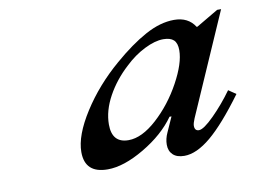

<svg xmlns="http://www.w3.org/2000/svg" viewBox="-49 -783 638 481"><g transform="rotate(-10 270.0 -543.0)"><path d="M132 -424Q132 -466 169 -524Q206 -582 262 -630Q306 -668 344.5 -689Q383 -710 418 -710Q454 -710 471 -683H473L529 -716H539L426 -458Q421 -446 421 -440Q421 -427 432 -427Q444 -427 471 -454Q498 -481 521 -513L540 -500Q490 -432 453 -401Q416 -370 385 -370Q366 -370 356 -379.5Q346 -389 346 -405Q346 -420 353 -435L370 -473H365Q336 -432 283.5 -401Q231 -370 190 -370Q132 -370 132 -424ZM418 -633Q418 -651 409.5 -659Q401 -667 383 -667Q362 -667 335 -653.5Q308 -640 285 -618Q252 -588 232 -551.5Q212 -515 212 -480Q212 -433 254 -433Q288 -433 326.5 -468Q365 -503 391.5 -551.5Q418 -600 418 -633Z"/></g></svg>

Font: Ibarra Real Nova SemiBold
Style: Italic
Weight: 600
Italic angle: -22°
Designer: Jose Maria Ribagorda & Octavio Pardo
Foundry: Octavio Pardo
Version: Version 1.014